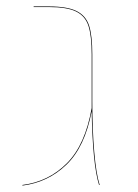

<svg xmlns="http://www.w3.org/2000/svg" viewBox="-20 -577 431 599"><path d="M289 0Q269 -63 266 -230Q245 -119 187.5 -63.5Q130 -8 50 2V0Q131 -10 188.5 -67.5Q246 -125 266 -240V-261V-407Q266 -465 256 -496Q246 -527 217.5 -541Q189 -555 132 -555H85V-557H132Q190 -557 219 -542.5Q248 -528 258 -497Q268 -466 268 -407V-261Q268 -173 274 -103.5Q280 -34 291 0Z"/></svg>

Font: FiraGO Two
Style: Regular
Weight: 100
Designer: bBox Type
Foundry: bBox Type GmbH
Version: Version 1.001